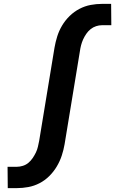

<svg xmlns="http://www.w3.org/2000/svg" viewBox="-20 -755 640 990"><path d="M20 215 19 105H67Q82 105 98 100Q114 95 126.5 84.5Q139 74 148.5 60Q158 46 165 31.5Q172 17 175.5 1.5Q179 -14 182 -29L261 -509Q266 -538 275 -567Q284 -596 300 -623Q316 -650 339 -672.5Q362 -695 390 -709.5Q418 -724 447.5 -729.5Q477 -735 506 -735H553L554 -625H506Q491 -625 475.5 -620Q460 -615 447 -604.5Q434 -594 424.5 -580Q415 -566 408.5 -551.5Q402 -537 398 -521.5Q394 -506 392 -491L313 -11Q308 18 298.5 47Q289 76 273 103Q257 130 234.5 152.5Q212 175 184 189.5Q156 204 126 209.5Q96 215 67 215Z"/></svg>

Font: Iosevka HT Extrabold Extended
Style: Italic
Weight: 800
Width: 7
Italic angle: -9°
Monospace: yes
Designer: Belleve Invis
Foundry: Belleve Invis
Version: Version 32.3.0; ttfautohint (v1.8.4)